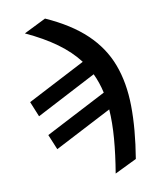

<svg xmlns="http://www.w3.org/2000/svg" viewBox="-103 -849 952 1142"><g transform="rotate(-10 373.5 -277.5)"><path d="M114.7 -701.7 247.9 -767.8Q396 -701.7 486.3 -615.9Q576.7 -530.2 618.6 -419.4Q660.5 -308.6 662.3 -168Q664.1 -27.3 634.9 148.4L501.8 213.1Q520.6 101.2 528.2 6.2Q535.9 -88.8 530.2 -169.4L185 9.9L147 -82L515.6 -273.4Q501.4 -337 475.5 -391.3L112.2 -201.7L74.6 -293.7L424.4 -475.5Q374.3 -541.5 297.9 -596.9Q221.6 -652.3 114.7 -701.7Z"/></g></svg>

Font: Inter UI Semi Bold
Style: Italic
Weight: 600
Italic angle: -9.39999°
Designer: Rasmus Andersson
Foundry: rsms
Version: 3.2;8d6f07862